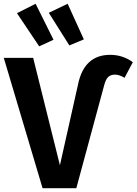

<svg xmlns="http://www.w3.org/2000/svg" viewBox="-29 -999 725 1019"><path d="M160 -979 255 -788 179 -753 61 -929ZM330 -979 416 -790 339 -758 230 -931ZM197 0 -9 -692H147L289 -122L385 -550Q417 -708 556 -708Q622 -708 676 -669L632 -586Q604 -603 581 -603Q559 -603 545.5 -590.5Q532 -578 524 -547L376 0Z"/></svg>

Font: FiraGO SemiBold
Style: Regular
Weight: 600
Designer: bBox Type
Foundry: bBox Type GmbH
Version: Version 1.001;PS 001.001;hotconv 1.0.88;makeotf.lib2.5.64775